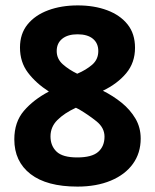

<svg xmlns="http://www.w3.org/2000/svg" viewBox="-20 -774 575 711"><path d="M268 -754Q329 -754 377 -736Q425 -718 452.5 -683.5Q480 -649 480 -597Q480 -542 447.5 -503Q415 -464 361 -438Q399 -419 430.5 -393.5Q462 -368 481.5 -335Q501 -302 501 -261Q501 -207 472 -167Q443 -127 390 -105Q337 -83 267 -83Q153 -83 93 -129.5Q33 -176 33 -258Q33 -322 68.5 -363.5Q104 -405 161 -435Q113 -466 83.5 -505Q54 -544 54 -598Q54 -649 82 -683.5Q110 -718 158.5 -736Q207 -754 268 -754ZM267 -647Q231 -647 210.5 -630.5Q190 -614 190 -585Q190 -556 212.5 -536Q235 -516 266 -501Q299 -515 321.5 -534.5Q344 -554 344 -585Q344 -614 324 -630.5Q304 -647 267 -647ZM167 -269Q167 -234 189.5 -212.5Q212 -191 266 -191Q320 -191 343.5 -211.5Q367 -232 367 -268Q367 -301 337 -325Q307 -349 273 -369L261 -375Q218 -355 192.5 -329.5Q167 -304 167 -269Z"/></svg>

Font: Noto Sans Telugu UI SemiCondensed
Style: Bold
Weight: 700
Width: 4
Designer: Jelle Bosma - Monotype Design Team
Foundry: Monotype Imaging Inc.
Version: Version 2.005; ttfautohint (v1.8.4.7-5d5b)